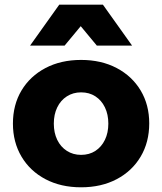

<svg xmlns="http://www.w3.org/2000/svg" viewBox="-20 -781 690 817"><path d="M325 16Q239 16 173.5 -18.5Q108 -53 71.5 -114.5Q35 -176 35 -255Q35 -335 71.5 -396Q108 -457 173.5 -491.5Q239 -526 325 -526Q411 -526 476.5 -491.5Q542 -457 578.5 -396Q615 -335 615 -256Q615 -176 578.5 -114.5Q542 -53 476.5 -18.5Q411 16 325 16ZM325 -122Q360 -122 386 -139Q412 -156 426.5 -186Q441 -216 441 -255Q441 -294 426.5 -324Q412 -354 386 -371Q360 -388 325 -388Q291 -388 264.5 -371Q238 -354 223.5 -324Q209 -294 209 -255Q209 -216 223.5 -186Q238 -156 264.5 -139Q291 -122 325 -122ZM542 -587H392L261 -745H386L255 -587H108L232 -761H418Z"/></svg>

Font: Wix Madefor Display ExtraBold
Style: Regular
Weight: 800
Designer: Dalton Maag Ltd
Foundry: Dalton Maag Ltd
Version: Version 3.100